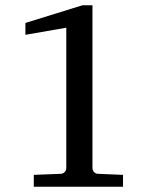

<svg xmlns="http://www.w3.org/2000/svg" viewBox="-20 -707 603 727"><path d="M107.9 0V-44.9L209 -48.8Q218.3 -48.8 224.6 -55.4Q231 -62 231 -70.8V-602.1L76.2 -575.2V-620.1L292 -687H330.1V-70.8Q330.1 -62 336.4 -55.4Q342.8 -48.8 352.1 -48.8L445.8 -44.9V0Z"/></svg>

Font: BabelStone Ogham Pictish
Style: Bold Italic
Weight: 700
Italic angle: -30°
Designer: Andrew West
Foundry: BabelStone
Version: Version 1.02 March 14, 2022